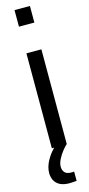

<svg xmlns="http://www.w3.org/2000/svg" viewBox="-176 -928 593 1276"><g transform="rotate(-15 120.0 -290.0)"><path d="M75 -779V-893H181V-779ZM77 58V-595H180V58ZM132 313Q89 313 64 299Q39 285 28 262.5Q17 240 17 213Q17 171 42 126Q67 81 107 45L179 57Q165 70 147 92.5Q129 115 115.5 142Q102 169 102 193Q102 216 115.5 231.5Q129 247 160 247Q162 247 168.5 247Q175 247 180 246V310Q162 311 152.5 312Q143 313 132 313Z"/></g></svg>

Font: Farlight84_Sys_V01
Style: Regular
Weight: 400
Designer: Ryoko NISHIZUKA  (kana, bopomofo & ideographs); Paul D. Hunt (Latin, Greek & Cyrillic); Sandoll Communications , Soo-you
Foundry: Adobe
Version: Version 2.004;October 29, 2024;FontCreator 14.0.0.2814 64-bi